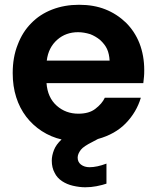

<svg xmlns="http://www.w3.org/2000/svg" viewBox="-20 -583 657 804"><path d="M307.1 -448.2Q255.9 -448.2 220.2 -417Q182.6 -384.3 175.8 -329.1H439Q437.5 -357.4 428.2 -377.9Q419.4 -397 398.9 -416Q379.4 -431.6 357.9 -439.9Q330.6 -448.2 307.1 -448.2ZM33.2 -276.9Q33.2 -343.8 54.2 -396Q74.2 -449.2 110.8 -485.8Q146.5 -522.9 198.2 -543Q250 -563 311 -563Q373 -563 420.9 -543.9Q469.2 -524.9 507.8 -487.8Q544.4 -451.2 564 -401.9Q584 -350.1 584 -289.1Q584 -271 583 -262.2L580.1 -234.9H174.8Q179.2 -174.3 217.8 -140.1Q255.4 -106.9 308.1 -106.9Q353 -106.9 378.9 -127Q407.7 -148.9 418.9 -173.8H569.8Q551.8 -113.3 506.8 -66.9Q462.4 -21 390.1 -1L367.2 11.2Q330.6 29.3 318.8 43.9Q305.2 61.5 305.2 77.1Q305.2 95.2 318.8 106Q333.5 117.2 355 117.2Q385.7 117.2 425.8 102.1V186Q411.1 191.4 383.8 196.8Q361.3 201.2 336.9 201.2Q313 201.2 285.2 194.8Q260.3 189 240.2 175.8Q218.8 161.6 209 141.1Q196.8 119.1 196.8 89.8Q196.8 68.8 206.1 44.9Q214.8 22.5 237.8 1Q194.3 -8.8 154.8 -34.2Q116.7 -59.1 89.8 -94.2Q62 -130.9 47.9 -175.8Q33.2 -221.7 33.2 -276.9Z"/></svg>

Font: PoppinsZ SemiBold
Style: Regular
Weight: 600
Designer: Ninad Kale (Devanagari), Jonny Pinhorn (Latin)
Foundry: Indian Type Foundry
Version: Version 3.002;FEAKit 1.0